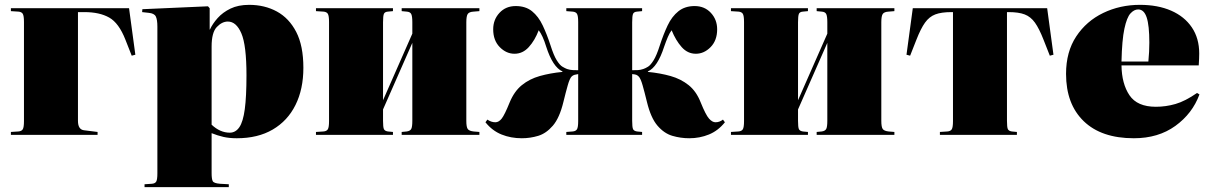

<svg xmlns="http://www.w3.org/2000/svg" viewBox="-20 -557 4996 793"><path d="M25 0V-12L56 -14Q69 -15 74 -23Q79 -31 79 -57V-466Q79 -492 74 -500Q69 -508 56 -509L25 -511V-523H513L539 -331L524 -327L498 -393Q471 -462 431 -484.5Q391 -507 329 -507H302V-58Q302 -22 327 -19L383 -12V0Z M577 216V204L607 202Q621 201 625.5 192.5Q630 184 630 159V-447Q630 -476 623.5 -489Q617 -502 594 -504L567 -507L568 -519L839 -531L846 -523V-435H847Q858 -459 879 -482.5Q900 -506 932 -521.5Q964 -537 1009 -537Q1073 -537 1123.5 -509.5Q1174 -482 1203.5 -425Q1233 -368 1233 -277Q1233 -189 1200.5 -123.5Q1168 -58 1106.5 -22Q1045 14 958 14Q927 14 903 8.5Q879 3 854 -7V158Q854 182 858.5 191Q863 200 889 202L925 204V216ZM929 -9Q953 -9 968.5 -31.5Q984 -54 991 -106Q998 -158 998 -246Q998 -370 977 -419Q956 -468 921 -468Q897 -468 875.5 -445.5Q854 -423 854 -365V-42Q889 -9 929 -9Z M1285 0V-12L1316 -14Q1329 -15 1334 -23Q1339 -31 1339 -57V-466Q1339 -492 1334 -500Q1329 -508 1316 -509L1285 -511V-523H1603V-511L1582 -509Q1569 -508 1565.5 -499.5Q1562 -491 1562 -465V-143L1683 -418V-465Q1683 -490 1678.5 -499Q1674 -508 1660 -509L1639 -511V-523H1960V-511L1936 -509Q1918 -508 1912 -499.5Q1906 -491 1906 -465V-58Q1906 -32 1912 -24Q1918 -16 1936 -14L1960 -12V0H1639V-12L1660 -14Q1674 -16 1678.5 -24.5Q1683 -33 1683 -58V-380L1562 -105V-58Q1562 -32 1565.5 -24Q1569 -16 1582 -14L1603 -12V0Z M2135 14Q2090 14 2051.5 -1.5Q2013 -17 1985 -52L1993 -63Q2009 -52 2026 -52Q2040 -52 2052 -67Q2064 -82 2085 -134Q2104 -180 2135.5 -205.5Q2167 -231 2209.5 -243Q2252 -255 2303 -260V-262Q2263 -280 2236 -364Q2229 -387 2221 -404.5Q2213 -422 2205 -432Q2189 -390 2164 -362.5Q2139 -335 2105 -335Q2071 -335 2044 -362.5Q2017 -390 2017 -436Q2017 -476 2043 -504Q2069 -532 2110 -532Q2151 -532 2177.5 -510.5Q2204 -489 2221.5 -452Q2239 -415 2254 -369Q2267 -328 2279.5 -308Q2292 -288 2303 -281.5Q2314 -275 2322 -272Q2334 -268 2346 -267.5Q2358 -267 2368 -267V-466Q2368 -492 2363 -500Q2358 -508 2345 -509L2319 -511V-523H2632V-511L2611 -509Q2598 -508 2594.5 -499.5Q2591 -491 2591 -465V-267Q2605 -267 2615 -267.5Q2625 -268 2637 -272Q2646 -275 2656.5 -281.5Q2667 -288 2679.5 -308Q2692 -328 2705 -369Q2720 -415 2737.5 -452Q2755 -489 2782 -510.5Q2809 -532 2849 -532Q2890 -532 2916 -504Q2942 -476 2942 -436Q2942 -390 2915 -362.5Q2888 -335 2854 -335Q2820 -335 2795.5 -362.5Q2771 -390 2754 -432Q2746 -422 2738.5 -404.5Q2731 -387 2723 -364Q2696 -280 2656 -262V-260Q2707 -255 2749.5 -243Q2792 -231 2824 -205.5Q2856 -180 2874 -134Q2895 -82 2908.5 -67Q2922 -52 2935 -52Q2952 -52 2966 -63L2974 -52Q2946 -17 2908 -1.5Q2870 14 2827 14Q2791 14 2757 4Q2723 -6 2695.5 -38Q2668 -70 2652 -136Q2642 -177 2634 -205Q2626 -233 2618 -241Q2613 -246 2608 -248Q2603 -250 2591 -251V-58Q2591 -32 2594.5 -24Q2598 -16 2611 -14L2632 -12V0H2319V-12L2345 -14Q2358 -15 2363 -23Q2368 -31 2368 -57V-251Q2360 -250 2353 -248Q2346 -246 2341 -241Q2333 -233 2325 -205Q2317 -177 2307 -136Q2291 -70 2263.5 -38Q2236 -6 2203 4Q2170 14 2135 14Z M2999 0V-12L3030 -14Q3043 -15 3048 -23Q3053 -31 3053 -57V-466Q3053 -492 3048 -500Q3043 -508 3030 -509L2999 -511V-523H3317V-511L3296 -509Q3283 -508 3279.5 -499.5Q3276 -491 3276 -465V-143L3397 -418V-465Q3397 -490 3392.5 -499Q3388 -508 3374 -509L3353 -511V-523H3674V-511L3650 -509Q3632 -508 3626 -499.5Q3620 -491 3620 -465V-58Q3620 -32 3626 -24Q3632 -16 3650 -14L3674 -12V0H3353V-12L3374 -14Q3388 -16 3392.5 -24.5Q3397 -33 3397 -58V-380L3276 -105V-58Q3276 -32 3279.5 -24Q3283 -16 3296 -14L3317 -12V0Z M3862 0V-12L3893 -14Q3906 -15 3911 -23Q3916 -31 3916 -57V-507H3909Q3868 -507 3843 -497.5Q3818 -488 3800.5 -463.5Q3783 -439 3765 -393L3739 -327L3724 -331L3750 -523H4305L4331 -331L4316 -327L4290 -393Q4272 -439 4254.5 -463.5Q4237 -488 4212 -497.5Q4187 -507 4146 -507H4139V-58Q4139 -32 4142.5 -24Q4146 -16 4159 -14L4180 -12V0Z M4663 14Q4529 14 4456 -56.5Q4383 -127 4383 -252Q4383 -343 4425 -406.5Q4467 -470 4536.5 -503.5Q4606 -537 4688 -537Q4762 -537 4817 -513Q4872 -489 4902.5 -444Q4933 -399 4933 -336Q4933 -326 4932.5 -314Q4932 -302 4931 -287H4612Q4613 -211 4645 -163.5Q4677 -116 4754 -116Q4795 -116 4835 -127.5Q4875 -139 4924 -173L4934 -167Q4905 -88 4834.5 -37Q4764 14 4663 14ZM4612 -303H4723Q4725 -324 4726 -343Q4727 -362 4727 -381Q4727 -452 4716 -485Q4705 -518 4681 -518Q4664 -518 4649 -501.5Q4634 -485 4624 -438.5Q4614 -392 4612 -303Z"/></svg>

Font: Literata 72pt Black
Style: Regular
Weight: 900
Designer: Latin by Veronika Burian and Jose Scaglione. Greek by Irene Vlachou. Cyrillic by Vera Evstafieva.
Foundry: TypeTogether
Version: Version 3.002